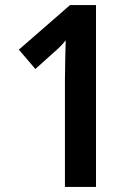

<svg xmlns="http://www.w3.org/2000/svg" viewBox="-20 -734 550 754"><path d="M235 0H357V-714H255L54 -539L119 -463L189 -526C210 -544 228 -562 238 -576C237 -533 235 -467 235 -421Z"/></svg>

Font: Noto Sans Devanagari UI SemiCondensed SemiBold
Style: Regular
Weight: 600
Width: 4
Designer: Jelle Bosma - Monotype Design Team
Foundry: Monotype Imaging Inc.
Version: Version 2.004